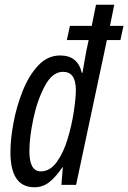

<svg xmlns="http://www.w3.org/2000/svg" viewBox="-20 -780 541 810"><path d="M104 -142Q104 -199 120.5 -278Q137 -357 169 -417Q201 -477 246 -477Q300 -477 300 -401Q300 -367 291.5 -310Q283 -253 265.5 -194.5Q248 -136 219.5 -96.5Q191 -57 152 -57Q104 -57 104 -142ZM243 -74H245L239 0H301L431 -611H488L501 -671H444L462 -760H385L367 -671H275L262 -611H354L344 -564Q340 -542 336 -519.5Q332 -497 328 -473H325Q308 -546 234 -546Q181 -546 141.5 -504Q102 -462 76 -397Q50 -332 37 -262.5Q24 -193 24 -138Q24 10 125 10Q161 10 188.5 -12Q216 -34 243 -74Z"/></svg>

Font: Noto Sans Display Condensed
Style: Italic
Weight: 400
Width: 3
Designer: Monotype Design team
Foundry: Monotype Imaging Inc.
Version: 1.000